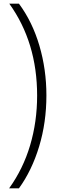

<svg xmlns="http://www.w3.org/2000/svg" viewBox="-20 -819 332 1055"><path d="M235 -295Q235 -146 195 -14Q155 118 84 216H30Q107 109 145.5 -20.5Q184 -150 184 -294Q184 -586 31 -799H84Q158 -699 196.5 -568Q235 -437 235 -295Z"/></svg>

Font: Noto Sans Sinhala UI ExtraCondensed Light
Style: Regular
Weight: 300
Width: 2
Designer: Jelle Bosma - Monotype Design Team
Foundry: Monotype Imaging Inc.
Version: Version 2.006; ttfautohint (v1.8.4.7-5d5b)